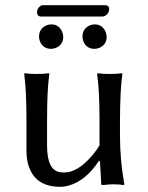

<svg xmlns="http://www.w3.org/2000/svg" viewBox="-20 -717 577 747"><path d="M380.9 -652.8H137.2Q125 -654.3 124 -668Q124 -685.1 138.2 -694.3Q142.6 -696.8 146 -696.8H391.1Q403.8 -695.3 404.8 -683.1Q404.8 -665 389.6 -655.8Q384.8 -653.3 380.9 -652.8ZM131.8 -574.2Q131.8 -604.5 159.2 -617.7Q168.9 -622.1 179.2 -622.1Q209 -622.1 221.7 -593.8Q225.6 -583.5 226.1 -574.2Q226.1 -543.5 197.8 -530.8Q188.5 -527.3 179.2 -526.9Q148.4 -526.9 135.7 -555.2Q131.8 -564.9 131.8 -574.2ZM300.8 -574.2Q300.8 -604.5 328.1 -617.7Q337.9 -622.1 348.1 -622.1Q377.9 -622.1 390.6 -593.8Q394.5 -583.5 395 -574.2Q395 -543.5 366.7 -530.8Q357.4 -527.3 348.1 -526.9Q317.4 -526.9 304.7 -555.2Q300.8 -564.9 300.8 -574.2ZM365.2 -91.8Q314.9 -14.2 247.6 4.9Q230 9.8 213.9 9.8Q111.8 9.8 88.4 -82Q83 -104.5 83 -128.9V-249Q83 -365.2 74.2 -429.2L76.2 -432.1Q94.2 -429.2 123 -429.2Q151.9 -429.2 169.9 -432.1L171.9 -429.2Q163.1 -368.7 163.1 -249V-149.9Q163.1 -57.1 211.4 -47.4Q219.7 -45.9 230 -45.9Q282.7 -45.9 339.8 -113.3Q355.5 -132.3 367.2 -150.9V-249Q367.2 -363.3 357.9 -429.2L359.9 -432.1Q377.9 -429.2 407.2 -429.2Q436 -429.2 454.1 -432.1L456.1 -429.2Q447.3 -368.7 446.8 -249V-191.9Q446.8 -91.3 463.9 0L461.9 2.9Q441.9 0 417.5 0Q404.8 0 382.8 2.9Q374 2.9 374 0L369.1 -88.9Z"/></svg>

Font: Linux Biolinum Capitals O
Style: Small Caps
Weight: 400
Designer: Philipp H. Poll
Foundry: Philipp H. Poll
Version: Version 1.0.4